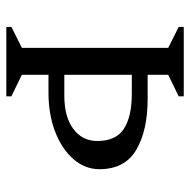

<svg xmlns="http://www.w3.org/2000/svg" viewBox="-17 -583 600 606"><g transform="rotate(90 283.0 -280.0)"><path d="M65 0V-16L131 -49V-511L65 -544V-560H284V-544L216 -511V-446H292Q392 -446 453 -410Q514 -374 514 -294Q514 -248 482 -211.5Q450 -175 395.5 -154Q341 -133 272 -133H216V-49L284 -16V0ZM276 -396H216V-183H282Q349 -183 387 -211.5Q425 -240 425 -287Q425 -346 386.5 -371Q348 -396 276 -396Z"/></g></svg>

Font: Spectral SC
Style: Regular
Weight: 400
Designer: Jean-Baptiste Levee
Foundry: Production Type
Version: Version 2.001